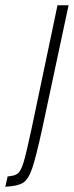

<svg xmlns="http://www.w3.org/2000/svg" viewBox="-80 -708 280 728"><path d="M41 -226 138 -688H180L81 -224Q57 -114 42.5 -71Q28 -28 7.5 -15Q-13 -2 -60 0L-51 -39Q-23 -41 -11.5 -51Q0 -61 10 -94.5Q20 -128 41 -226Z"/></svg>

Font: Saira Ultra Condensed ExLight
Style: Italic
Weight: 200
Width: 1
Italic angle: -12°
Designer: Hector Gatti with collaboration of the Omnibus-Type team
Foundry: Omnibus-Type
Version: Version 1.001; ttfautohint (v1.8)